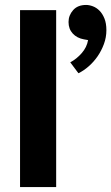

<svg xmlns="http://www.w3.org/2000/svg" viewBox="-20 -756 450 776"><path d="M61 0V-715H207V0ZM319 -597Q291 -602 274 -620.5Q257 -639 257 -667Q257 -694 275.5 -715Q294 -736 328 -736Q341 -736 355.5 -730.5Q370 -725 382 -713Q394 -701 402 -681.5Q410 -662 410 -634Q410 -605 400 -578Q390 -551 374.5 -528.5Q359 -506 338.5 -488Q318 -470 297 -460L264 -504Q290 -518 310.5 -541.5Q331 -565 336 -594Z"/></svg>

Font: Mukta Vaani ExtraBold
Style: Regular
Weight: 800
Designer: Noopur Datye, Girish Dalvi, Yashodeep Gholap, Pallavi Karambelkar
Foundry: Ek Type
Version: Version 2.538;PS 1.000;hotconv 16.6.51;makeotf.lib2.5.65220;